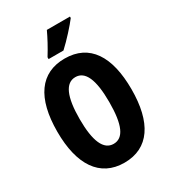

<svg xmlns="http://www.w3.org/2000/svg" viewBox="-222 -1048 1053 1174"><g transform="rotate(-30 304.5 -460.5)"><path d="M462 -921V-931H299C278 -886 252 -837 219 -784V-771H324C372 -815 435 -885 462 -921ZM566 -358C566 -591 480 -725 305 -725C134 -725 43 -598 43 -359C43 -127 132 10 305 10C479 10 566 -125 566 -358ZM200 -358C200 -515 235 -594 305 -594C374 -594 409 -518 409 -358C409 -198 375 -123 305 -123C235 -123 200 -202 200 -358Z"/></g></svg>

Font: Noto Sans Sinhala UI ExtraCondensed ExtraBold
Style: Regular
Weight: 800
Width: 2
Designer: Jelle Bosma - Monotype Design Team
Foundry: Monotype Imaging Inc.
Version: Version 2.006